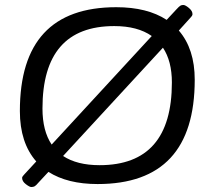

<svg xmlns="http://www.w3.org/2000/svg" viewBox="-20 -735 844 773"><path d="M106 18Q99 18 84 6.5Q69 -5 69 -19Q69 -22 72 -26Q75 -30 78 -33L126 -85Q60 -160 60 -288Q60 -706 448 -706Q573 -706 651 -655L690 -697Q701 -709 706 -712Q711 -715 718 -715Q726 -715 740.5 -703Q755 -691 755 -678Q755 -674 752 -670Q749 -666 747 -664L700 -612Q764 -538 764 -414Q764 6 373 6Q252 6 175 -43L135 0Q125 12 119.5 15Q114 18 106 18ZM151 -298Q151 -208 188 -153L591 -590Q534 -630 440 -630Q151 -630 151 -298ZM381 -70Q672 -70 672 -403Q672 -489 636 -543L234 -107Q290 -70 381 -70Z"/></svg>

Font: Asap Semi Expanded Semi Expanded Regular
Style: Italic
Weight: 400
Width: 6
Italic angle: -6°
Designer: Pablo Cosgaya
Foundry: Omnibus-Type
Version: Version 3.001; ttfautohint (v1.8.4.7-5d5b)